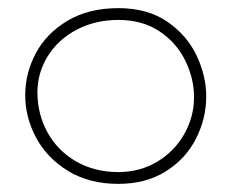

<svg xmlns="http://www.w3.org/2000/svg" viewBox="-20 -468 588 472"><path d="M42 -234Q42 -288 68 -337Q94 -386 146 -417Q198 -448 271 -448Q343 -448 391.5 -414.5Q440 -381 463.5 -331Q487 -281 487 -231Q487 -177 462 -127.5Q437 -78 388 -47Q339 -16 271 -16Q199 -16 147 -48Q95 -80 68.5 -130Q42 -180 42 -234ZM457 -229Q457 -275 435.5 -319Q414 -363 372 -391Q330 -419 271 -419Q214 -419 168.5 -395Q123 -371 97.5 -330Q72 -289 72 -241Q72 -188 96.5 -143Q121 -98 166.5 -71.5Q212 -45 271 -45Q324 -45 366.5 -70.5Q409 -96 433 -138.5Q457 -181 457 -229Z"/></svg>

Font: Mali ExtraLight
Style: Regular
Weight: 275
Version: Version 1.000; ttfautohint (v1.6)